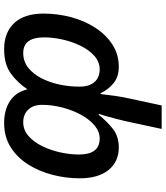

<svg xmlns="http://www.w3.org/2000/svg" viewBox="44 -844 810 938"><g transform="rotate(90 449.0 -375.0)"><path d="M220.2 9.8Q138.7 9.8 92.5 -39.6Q46.4 -88.9 46.4 -182.6Q46.4 -252.4 64.2 -318.4Q82 -384.3 116.2 -436.5Q150.4 -488.8 198.2 -519.5Q246.1 -550.3 305.7 -550.3Q355 -550.3 386.2 -524.9Q417.5 -499.5 435.1 -461.9H439.5Q443.4 -496.6 448.2 -530.5Q453.1 -564.5 460 -596.2L495.1 -759.8H609.9L571.3 -580.6Q565.9 -556.6 558.8 -530.5Q551.8 -504.4 545.7 -483.2Q539.6 -461.9 536.1 -452.6H541Q572.8 -492.2 609.1 -521.2Q645.5 -550.3 700.7 -550.3Q769.5 -550.3 810.3 -500.5Q851.1 -450.7 851.1 -358.9Q851.1 -292 834.2 -226.8Q817.4 -161.6 783.9 -108.2Q750.5 -54.7 699.7 -22.5Q648.9 9.8 581.1 9.8Q516.6 9.8 473.1 -19Q429.7 -47.9 416.5 -104Q385.7 -57.6 340.6 -23.9Q295.4 9.8 220.2 9.8ZM238.8 -83.5Q279.8 -83.5 310.5 -107.7Q341.3 -131.8 362.1 -172.1Q382.8 -212.4 393.1 -260.7Q403.3 -309.1 403.3 -357.9Q403.3 -405.8 380.9 -431.4Q358.4 -457 319.3 -457Q282.2 -457 253.2 -431.2Q224.1 -405.3 203.9 -364Q183.6 -322.8 173.1 -275.6Q162.6 -228.5 162.6 -185.5Q162.6 -83.5 238.8 -83.5ZM577.1 -83.5Q614.7 -83.5 644 -108.9Q673.3 -134.3 693.6 -175.5Q713.9 -216.8 724.4 -264.4Q734.9 -312 734.9 -356Q734.9 -457 656.7 -457Q622.6 -457 592.5 -431.6Q562.5 -406.2 540 -364.5Q517.6 -322.8 504.9 -273.2Q492.2 -223.6 492.2 -175.3Q492.2 -132.8 515.4 -108.2Q538.6 -83.5 577.1 -83.5Z"/></g></svg>

Font: Open Sans SemiBold
Style: Italic
Weight: 600
Italic angle: -12°
Designer: Monotype Design Team
Foundry: Monotype Imaging Inc.
Version: Version 3.003; ttfautohint (v1.8.4)